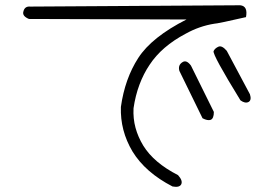

<svg xmlns="http://www.w3.org/2000/svg" viewBox="-20 -693 1040 729"><path d="M892 -673Q922 -670 914 -628Q869 -618 833 -610Q815 -606 805 -604.5Q795 -603 794 -603Q737 -594 685 -565Q594 -517 548 -447Q525 -413 509.5 -371.5Q494 -330 487 -282Q485 -243 494.5 -208Q504 -173 524 -140Q564 -75 656 -28Q675 -7 668 7Q661 20 635 15Q532 -38 483 -118Q436 -197 439 -287Q454 -394 505 -473Q556 -552 688 -619L90 -621Q63 -632 69 -650Q74 -670 95 -668ZM929 -335Q936 -313 924 -306Q911 -299 893 -312Q786 -486 791 -499Q796 -510 810 -516Q823 -521 841 -500ZM792 -268Q792 -243 780 -238Q768 -234 749 -244L661 -424Q655 -446 673 -457Q688 -467 705 -444Z"/></svg>

Font: Yomogi
Style: Regular
Weight: 400
Designer: satsuyako
Foundry: satsuyako
Version: Version 3.100